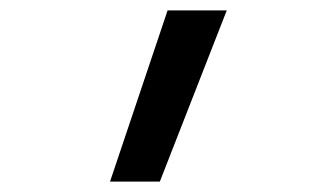

<svg xmlns="http://www.w3.org/2000/svg" viewBox="-20 -792 640 370"><path d="M192 -442 303 -772H417L288 -442Z"/></svg>

Font: Iosevka SS04 Medium Extended
Style: Regular
Weight: 500
Width: 7
Monospace: yes
Designer: Belleve Invis
Foundry: Belleve Invis
Version: Version 19.0.0; ttfautohint (v1.8.4)